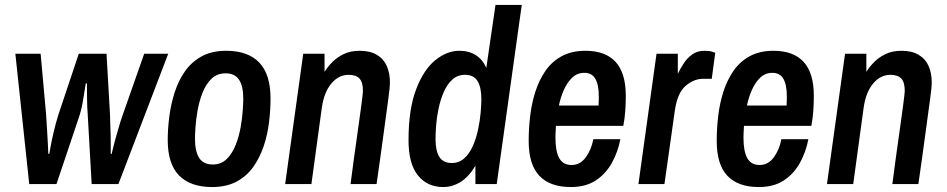

<svg xmlns="http://www.w3.org/2000/svg" viewBox="-20 -743 3821 775"><path d="M98 0 42 -526H144L166 -282Q168 -253 170 -218.5Q172 -184 173.5 -157.5Q175 -131 175 -122H179Q179 -122 183.5 -147.5Q188 -173 196.5 -209.5Q205 -246 216 -281L298 -526H410L424 -281Q424 -267 425 -245Q426 -223 426.5 -200Q427 -177 427 -156Q427 -135 427 -122H431Q431 -122 434.5 -138Q438 -154 445 -179Q452 -204 460 -231.5Q468 -259 476 -281L562 -526H659L458 0H350L334 -282Q332 -308 331.5 -336.5Q331 -365 331 -385.5Q331 -406 331 -406H326Q326 -406 322.5 -383Q319 -360 313.5 -328.5Q308 -297 298 -268L208 0Z M836 12Q749 12 703 -34.5Q657 -81 657 -178Q657 -223 663.5 -273Q670 -323 685 -370Q700 -417 726.5 -455Q753 -493 794 -515.5Q835 -538 893 -538Q981 -538 1026.5 -490.5Q1072 -443 1072 -345Q1072 -300 1066 -250Q1060 -200 1044.5 -153.5Q1029 -107 1002.5 -69.5Q976 -32 935 -10Q894 12 836 12ZM839 -79Q873 -79 895.5 -101.5Q918 -124 931.5 -158.5Q945 -193 951.5 -230.5Q958 -268 960 -299Q962 -330 962 -345Q962 -395 945 -421Q928 -447 891 -447Q856 -447 833.5 -425Q811 -403 797.5 -368.5Q784 -334 777.5 -297Q771 -260 769 -229Q767 -198 767 -184Q767 -132 784 -105.5Q801 -79 839 -79Z M1131 0 1204 -526H1290V-453Q1303 -474 1322 -493Q1341 -512 1368 -525Q1395 -538 1432 -538Q1474 -538 1501.5 -521.5Q1529 -505 1541.5 -476Q1554 -447 1554 -409Q1554 -401 1552.5 -385Q1551 -369 1547.5 -344.5Q1544 -320 1539.5 -285.5Q1535 -251 1529 -208Q1523 -165 1516 -113Q1509 -61 1500 0H1395Q1402 -57 1409 -106Q1416 -155 1421.5 -195Q1427 -235 1431.5 -267Q1436 -299 1439 -322Q1442 -345 1443.5 -358.5Q1445 -372 1445 -376Q1445 -411 1431 -426Q1417 -441 1387 -441Q1347 -441 1317.5 -406Q1288 -371 1279 -308L1237 0Z M1769 12Q1705 12 1667 -35Q1629 -82 1629 -177Q1629 -302 1659.5 -382Q1690 -462 1737 -500Q1784 -538 1834 -538Q1873 -538 1900.5 -520.5Q1928 -503 1943 -469L1980 -723H2086L1985 0H1899V-74Q1872 -29 1839 -8.5Q1806 12 1769 12ZM1804 -85Q1833 -85 1854 -104Q1875 -123 1888.5 -153.5Q1902 -184 1909.5 -219Q1917 -254 1920 -287Q1923 -320 1923 -343Q1923 -391 1907.5 -416Q1892 -441 1857 -441Q1827 -441 1806 -422Q1785 -403 1771.5 -372Q1758 -341 1750.5 -306Q1743 -271 1740.5 -238Q1738 -205 1738 -182Q1738 -134 1753.5 -109.5Q1769 -85 1804 -85Z M2284 12Q2200 12 2157 -33.5Q2114 -79 2114 -174Q2114 -224 2120 -275Q2126 -326 2141 -373Q2156 -420 2182 -457.5Q2208 -495 2248 -516.5Q2288 -538 2343 -538Q2424 -538 2465 -493Q2506 -448 2506 -356Q2506 -328 2504 -297Q2502 -266 2496 -235H2224Q2223 -219 2222.5 -206Q2222 -193 2222 -187Q2222 -132 2237.5 -104.5Q2253 -77 2287 -77Q2322 -77 2344.5 -108Q2367 -139 2375 -181H2484Q2474 -129 2449.5 -85Q2425 -41 2384.5 -14.5Q2344 12 2284 12ZM2236 -317H2396Q2397 -335 2397 -342.5Q2397 -350 2397 -355Q2397 -401 2383 -425Q2369 -449 2339 -449Q2310 -449 2290 -430Q2270 -411 2256.5 -381Q2243 -351 2236 -317Z M2557 0 2630 -526H2716V-445Q2726 -466 2740 -487.5Q2754 -509 2774.5 -523.5Q2795 -538 2823 -538Q2844 -538 2855.5 -534Q2867 -530 2867 -530L2853 -425H2819Q2780 -425 2747 -396Q2714 -367 2704 -297L2662 0Z M3043 12Q2959 12 2916 -33.5Q2873 -79 2873 -174Q2873 -224 2879 -275Q2885 -326 2900 -373Q2915 -420 2941 -457.5Q2967 -495 3007 -516.5Q3047 -538 3102 -538Q3183 -538 3224 -493Q3265 -448 3265 -356Q3265 -328 3263 -297Q3261 -266 3255 -235H2983Q2982 -219 2981.5 -206Q2981 -193 2981 -187Q2981 -132 2996.5 -104.5Q3012 -77 3046 -77Q3081 -77 3103.5 -108Q3126 -139 3134 -181H3243Q3233 -129 3208.5 -85Q3184 -41 3143.5 -14.5Q3103 12 3043 12ZM2995 -317H3155Q3156 -335 3156 -342.5Q3156 -350 3156 -355Q3156 -401 3142 -425Q3128 -449 3098 -449Q3069 -449 3049 -430Q3029 -411 3015.5 -381Q3002 -351 2995 -317Z M3318 0 3391 -526H3477V-453Q3490 -474 3509 -493Q3528 -512 3555 -525Q3582 -538 3619 -538Q3661 -538 3688.5 -521.5Q3716 -505 3728.5 -476Q3741 -447 3741 -409Q3741 -401 3739.5 -385Q3738 -369 3734.5 -344.5Q3731 -320 3726.5 -285.5Q3722 -251 3716 -208Q3710 -165 3703 -113Q3696 -61 3687 0H3582Q3589 -57 3596 -106Q3603 -155 3608.5 -195Q3614 -235 3618.5 -267Q3623 -299 3626 -322Q3629 -345 3630.5 -358.5Q3632 -372 3632 -376Q3632 -411 3618 -426Q3604 -441 3574 -441Q3534 -441 3504.5 -406Q3475 -371 3466 -308L3424 0Z"/></svg>

Font: Archivo Narrow SemiBold
Style: Italic
Weight: 600
Italic angle: -8°
Designer: Hector Gatti
Foundry: Omnibus-Type
Version: Version 3.002